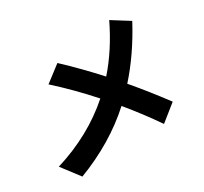

<svg xmlns="http://www.w3.org/2000/svg" viewBox="-144 -979 1288 1210"><g transform="rotate(-20 500.0 -374.5)"><path d="M90.8 -48.8Q330.1 -170.9 483.4 -363.3Q347.7 -470.7 207 -558.6L305.7 -666Q438.5 -579.1 565.4 -480.5Q653.3 -624 705.1 -808.6L839.8 -753.9Q773.4 -550.8 674.8 -392.6Q787.1 -299.8 905.3 -188.5L805.7 -75.2Q706.1 -176.8 592.8 -273.4Q442.4 -79.1 209 60.5Z"/></g></svg>

Font: GenEi M Gothic v2 Bold
Style: Regular
Weight: 700
Version: Version 2.0